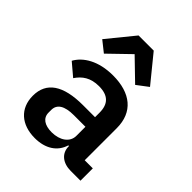

<svg xmlns="http://www.w3.org/2000/svg" viewBox="-220 -904 1040 1040"><g transform="rotate(45 300.0 -383.5)"><path d="M489.7 0H564.6V-94.5H502.5V-340.2C502.5 -463.1 421.2 -528.1 286.6 -528.1C175.1 -528.1 103 -482.6 71.7 -425.8L143.8 -364.7C171.5 -405.9 209.2 -433.2 273.8 -433.2C344.8 -433.2 377.1 -399.1 377.1 -333.5V-299H285.5C133.2 -299 56.5 -246.8 56.5 -143.1C56.5 -46.2 123.6 12.1 226.2 12.1C306.8 12.1 363.3 -24.5 382.8 -88.8H387.8V-86.6C387.8 -32.7 429.3 0 489.7 0ZM105.8 -625.4 167.6 -576.3 287.3 -692.1 407 -576.3 471.9 -625.4 346.9 -778.8H230.8ZM181.5 -138.5V-159.1C181.5 -202.4 217 -225.5 288 -225.5H377.1V-155.9C377.1 -106.5 330.3 -74.9 268.5 -74.9C214.8 -74.9 181.5 -96.9 181.5 -138.5Z"/></g></svg>

Font: Margiela Mono SemiBold
Style: Regular
Weight: 600
Designer: Mike Abbink, Paul van der Laan, Pieter van Rosmalen
Foundry: Bold Monday
Version: Version 2.003 2021